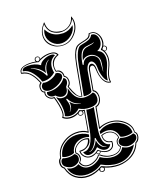

<svg xmlns="http://www.w3.org/2000/svg" viewBox="-180 -1097 962 1204"><g transform="rotate(-20 301.5 -495.5)"><path d="M332 -822Q289 -822 258.5 -849Q228 -876 228 -916Q228 -958 264 -997L267 -999Q268 -999 268 -995Q268 -926 336 -913Q347 -911 356 -910Q384 -910 406.5 -927Q429 -944 436 -971Q437 -975 438 -976Q440 -975 440 -974Q447 -956 447 -941Q447 -895 412.5 -858.5Q378 -822 332 -822ZM233 -918Q233 -882 262 -854Q291 -826 331 -826Q375 -826 408 -862Q441 -898 441 -942Q441 -950 439 -960Q427 -934 404 -919.5Q381 -905 353 -905Q340 -905 334 -906Q266 -922 262 -988Q233 -955 233 -918ZM244 -920Q244 -940 253 -957Q277 -908 330 -897Q349 -894 357 -894Q395 -894 428 -922Q424 -888 394 -863Q364 -838 328.5 -838Q293 -838 268.5 -863.5Q244 -889 244 -920ZM159 -789Q161 -793 162 -797Q162 -802 158 -805.5Q154 -809 149 -809Q143 -809 139.5 -805Q136 -801 136 -796Q136 -789 142 -785Q145 -784 150 -782Q151 -784 159 -789ZM554 -729Q567 -746 567 -771Q567 -796 553.5 -815Q540 -834 518 -834Q512 -834 510 -833Q505 -815 490 -808.5Q475 -802 452.5 -798Q430 -794 416 -786Q408 -780 400.5 -769Q393 -758 388 -745.5Q383 -733 379 -717.5Q375 -702 373 -691.5Q371 -681 369 -671Q367 -661 367 -661L333 -480Q293 -482 268 -568Q268 -571 269 -572Q284 -583 284 -604Q284 -628 268 -635Q266 -636 266 -639V-645Q266 -660 255.5 -671Q245 -682 231 -682H230Q226 -695 226 -711Q226 -763 274 -780Q264 -800 229 -800Q208 -800 185 -792.5Q162 -785 150 -776Q121 -785 89 -785Q28 -785 26 -750Q46 -747 61.5 -737Q77 -727 88.5 -711.5Q100 -696 107 -682.5Q114 -669 122 -650Q123 -647 121 -646Q106 -637 106 -617Q106 -593 123 -590Q127 -590 124.5 -585Q122 -580 122 -574Q122 -560 134 -548.5Q146 -537 160 -537Q161 -537 162.5 -537.5Q164 -538 165 -538Q167 -538 168 -536Q186 -476 186 -438Q186 -411 177 -400Q196 -385 224 -385Q259 -385 285 -406Q286 -408 288 -406Q301 -398 316 -398Q318 -398 318 -394L294 -257Q293 -251 290 -254Q261 -276 218 -276Q168 -276 126 -245Q84 -214 76 -162Q62 -152 62 -130Q62 -108 76 -100Q88 -52 121 -27Q154 -2 199 -2Q246 -2 292 -29Q295 -29 296 -29Q323 -15 350 -8.5Q377 -2 402 -2Q453 -2 492 -27Q531 -52 548 -96Q559 -101 565.5 -112Q572 -123 572 -134Q572 -150 561 -158Q561 -159 561.5 -161.5Q562 -164 562 -165Q562 -205 522 -236.5Q482 -268 431 -268Q398 -268 368 -253Q366 -251 364.5 -252.5Q363 -254 363 -257L389 -394Q407 -396 417.5 -412Q428 -428 428 -447Q428 -477 406 -489Q406 -491 406 -493L428 -617Q434 -654 454 -654Q463 -654 469.5 -643.5Q476 -633 476 -615Q476 -569 490 -541Q504 -513 527 -508Q527 -510 526.5 -514Q526 -518 526 -520Q526 -549 545.5 -589Q565 -629 565 -657Q565 -675 559 -691Q553 -707 544 -713Q540 -717 550 -725Q552 -727 554 -729ZM518 -520Q504 -526 494 -555.5Q484 -585 484 -615Q484 -641 475.5 -654.5Q467 -668 456 -668Q444 -668 433.5 -654Q423 -640 419 -617L397 -489Q387 -477 356 -477Q347 -477 342 -479L376 -660Q393 -753 421 -779Q428 -786 448.5 -789Q469 -792 488.5 -799.5Q508 -807 517 -825H519Q537 -825 547.5 -810.5Q558 -796 558 -775Q558 -756 548 -740Q538 -724 518 -716Q556 -703 556 -659Q556 -631 537 -589.5Q518 -548 518 -520ZM260 -782Q215 -762 215 -707Q215 -693 218 -682Q185 -653 146 -653Q134 -653 129 -654Q119 -688 94 -720Q69 -752 37 -756Q37 -778 76 -778Q124 -778 157 -753Q163 -770 187 -781.5Q211 -793 234 -793Q255 -793 260 -782ZM227 -674Q238 -674 248 -666.5Q258 -659 258 -649Q258 -634 240.5 -619Q223 -604 205 -597Q177 -586 156 -586Q140 -586 127.5 -594Q115 -602 115 -618Q115 -627 120 -634.5Q125 -642 132 -645Q139 -642 149 -642Q169 -642 192 -651.5Q215 -661 225 -674ZM261 -630Q275 -622 275 -608Q275 -590 258 -572Q258 -548 247 -535Q236 -522 218 -522Q195 -523 176 -544Q175 -544 172 -544Q170 -543 169 -543Q154 -543 142.5 -551.5Q131 -560 131 -572Q132 -578 134 -582Q147 -580 159 -580Q191 -580 219 -594Q247 -608 261 -630ZM418 -446Q418 -398 357 -398Q315 -398 285 -417Q259 -392 226 -392Q205 -392 188 -402Q194 -417 194 -442Q194 -484 177 -530Q178 -530 179 -530.5Q180 -531 180 -531Q193 -514 218 -514Q252 -514 261 -549Q262 -554 262 -558H265Q278 -508 298.5 -489Q319 -470 349 -470Q380 -470 401 -481Q418 -476 418 -446ZM552 -162Q540 -155 514 -154Q482 -154 470 -163Q467 -189 448 -208Q429 -227 398 -227Q381 -227 359 -220Q359 -224 359.5 -230Q360 -236 360 -237Q391 -260 432 -260Q479 -260 515.5 -232Q552 -204 552 -164ZM502 -90Q484 -90 466.5 -101Q449 -112 449 -127Q449 -146 468 -155Q488 -147 514 -147Q536 -147 553 -154Q565 -144 565 -134Q565 -114 545.5 -102Q526 -90 502 -90ZM395 -140Q384 -117 362 -117Q333 -117 311 -150Q283 -121 254 -121Q226 -121 218 -150Q221 -150 226 -150Q283 -150 305 -270L328 -394Q336 -391 354 -391Q368 -391 378 -394L357 -270Q351 -237 351 -214Q351 -147 395 -140ZM462 -159Q443 -150 442 -129Q442 -113 454 -104Q437 -66 388 -66Q343 -66 309 -96Q308 -97 306 -97.5Q304 -98 302 -96Q292 -81 269.5 -69.5Q247 -58 225 -58Q185 -58 171 -95Q170 -98 175 -100Q186 -110 186 -129Q186 -149 171 -159V-162Q171 -187 197 -207Q223 -227 252 -227Q260 -227 271 -224.5Q282 -222 282 -218Q282 -192 259 -175.5Q236 -159 213 -159Q212 -159 209 -159.5Q206 -160 204 -160Q205 -140 219.5 -125.5Q234 -111 255 -111Q276 -112 296 -124Q299 -128 304.5 -131Q310 -134 313 -131Q314 -131 318 -126Q342 -107 367 -107Q385 -107 396 -117.5Q407 -128 407 -146V-150Q361 -155 361 -206V-211Q377 -218 395 -218Q423 -218 441.5 -201.5Q460 -185 462 -159ZM290 -243Q290 -237 286 -227Q269 -234 250 -234Q202 -234 176 -198Q166 -183 163 -166Q151 -158 126 -158Q98 -158 85 -168Q97 -216 132 -241.5Q167 -267 210.5 -267Q254 -267 290 -243ZM534 -87Q519 -61 498 -43Q477 -25 453 -17Q429 -9 402 -9Q351 -9 295 -40Q274 -25 249.5 -17.5Q225 -10 200 -10Q159 -10 128 -30.5Q97 -51 88 -90Q106 -79 126 -79Q147 -79 165 -90Q183 -50 226 -50Q247 -50 268.5 -60Q290 -70 305 -86Q346 -58 389 -58Q440 -58 459 -96Q483 -82 504 -82Q519 -82 534 -87ZM180 -130Q180 -109 162.5 -98Q145 -87 126 -87Q109 -87 89 -99Q69 -111 69 -130Q69 -151 85 -158Q102 -151 126 -151Q147 -151 162 -158Q180 -149 180 -130ZM510 -583Q511 -591 515.5 -614Q520 -637 520 -652Q520 -675 500.5 -692Q481 -709 458 -709Q429 -709 413 -690Q425 -742 448 -755Q459 -762 481 -764Q503 -766 515 -773Q521 -776 515 -775Q505 -771 481 -769.5Q457 -768 445 -761Q415 -746 403 -669Q403 -666 405.5 -664.5Q408 -663 410 -666Q421 -702 459 -702Q480 -702 497 -688Q514 -674 514 -648Q514 -638 511.5 -618.5Q509 -599 509 -587V-583ZM214 -768V-770Q195 -762 182.5 -741.5Q170 -721 170 -695Q142 -742 90 -756L89 -754Q116 -745 136.5 -725Q157 -705 167 -681Q169 -678 172 -678.5Q175 -679 175 -682V-685Q175 -713 185.5 -735.5Q196 -758 214 -768ZM311 -443Q262 -453 239 -499Q237 -502 234 -500Q231 -498 232 -495Q240 -473 240 -455Q240 -428 226 -417V-415Q246 -428 246 -462Q246 -466 245 -477Q272 -444 310 -442ZM367 -132 368 -134Q349 -137 336.5 -159.5Q324 -182 322 -207Q320 -209 317 -209Q309 -186 291.5 -163.5Q274 -141 257 -140L254 -139Q254 -138 257 -138H258Q274 -138 291 -155Q308 -172 318 -194Q321 -169 334 -151.5Q347 -134 367 -132ZM457 -162Q454 -185 437.5 -199Q421 -213 396 -213Q380 -213 366 -207V-205Q366 -160 410 -155Q413 -155 413 -152V-147Q413 -125 400 -113Q387 -101 368 -101Q345 -101 322 -117Q322 -112 317.5 -108.5Q313 -105 308 -105Q297 -105 294 -117Q274 -105 255 -105Q231 -105 214.5 -122Q198 -139 198 -162Q198 -166 201 -166Q205 -166 213 -166Q259 -166 274 -215Q264 -221 250 -221Q224 -221 200.5 -203.5Q177 -186 177 -163V-162Q193 -149 193 -128Q192 -107 178 -98Q188 -64 225 -64Q245 -64 267 -75Q289 -86 298 -100Q300 -103 305 -103Q310 -103 313 -100Q348 -71 390 -71Q432 -71 448 -102Q437 -112 437 -129Q437 -152 457 -162ZM281 -8Q281 3 292 3Q306 3 306 -10Q306 -13 304 -16Q302 -17 298 -19Q294 -21 292 -22Q287 -18 284 -18Q281 -11 281 -8ZM561 -704Q564 -702 566 -702Q571 -702 574.5 -707Q578 -712 578 -717Q578 -722 574.5 -726Q571 -730 566 -730Q563 -729 562 -729Q557 -720 553 -717V-715Q556 -712 561 -704ZM583 -716Q583 -709 577.5 -704Q572 -699 565 -699H563Q571 -679 571 -657Q571 -628 551.5 -588.5Q532 -549 532 -519Q532 -510 533 -506Q533 -502 530 -502Q503 -505 487.5 -534.5Q472 -564 470 -615Q469 -642 453.5 -642Q438 -642 434 -614L412 -494Q434 -481 434 -449Q434 -427 423.5 -409.5Q413 -392 394 -388L370 -262Q399 -274 430 -274Q485 -274 526 -241.5Q567 -209 567 -168Q567 -166 566.5 -163.5Q566 -161 566 -160Q578 -152 578 -134Q578 -121 571 -108.5Q564 -96 552 -91Q524 -20 446 -1Q424 5 401 5Q356 5 310 -14Q311 -12 311 -9Q311 -2 306.5 3Q302 8 294 8Q287 8 281 3Q275 -2 275 -9Q275 -12 276 -13Q236 6 198 6Q152 6 117.5 -20Q83 -46 71 -95Q54 -106 54 -130Q54 -156 71 -166Q80 -220 123 -251.5Q166 -283 218 -283Q259 -283 290 -263L312 -391Q310 -391 303 -393Q305 -388 305 -386Q305 -378 299.5 -374Q294 -370 287 -370Q271 -371 270 -386V-388Q248 -377 224 -377Q192 -377 170 -396Q168 -399 170 -401Q180 -410 180 -436Q180 -472 163 -531H159Q143 -531 129.5 -544.5Q116 -558 116 -574Q116 -582 118 -585Q100 -591 100 -618Q100 -641 115 -651Q107 -670 100.5 -682Q94 -694 83 -709Q72 -724 57.5 -732.5Q43 -741 24 -744Q21 -744 21 -749Q21 -771 41 -780.5Q61 -790 91 -790Q112 -790 134 -786Q131 -790 131 -795Q131 -803 136 -808Q141 -813 149 -813Q156 -813 161 -808Q166 -803 166 -795V-792Q195 -806 228 -806Q272 -806 282 -779Q283 -776 279 -775Q257 -768 244 -750.5Q231 -733 231 -709Q231 -699 234 -687H235Q251 -687 261.5 -675Q272 -663 272 -646V-640Q290 -629 290 -602Q290 -580 274 -567Q288 -528 300 -507.5Q312 -487 329 -485L361 -662Q361 -662 365 -682Q369 -702 374 -722Q379 -742 389.5 -763Q400 -784 412 -791Q425 -799 448 -803Q471 -807 485.5 -813.5Q500 -820 505 -838Q513 -839 517 -839Q542 -839 558 -818.5Q574 -798 574 -770Q574 -749 565 -734H566Q573 -734 578 -728.5Q583 -723 583 -716ZM276 -391Q274 -389 274 -385Q274 -380 278.5 -377Q283 -374 288 -374Q300 -374 300 -386Q299 -392 297 -395Q294 -396 287 -399Q284 -396 276 -391ZM318 -119Q318 -120 316 -121.5Q314 -123 311.5 -125Q309 -127 309 -127Q304 -123 298 -119Q298 -109 308 -109Q318 -109 318 -119Z"/></g></svg>

Font: Indiction Unicode
Style: Normal
Weight: 500
Version: Version 1.1